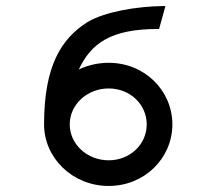

<svg xmlns="http://www.w3.org/2000/svg" viewBox="-20 -605 716 636"><path d="M521 -585C433 -584 327 -566 270 -532C183 -477 126 -387 126 -193C126 -81 221 11 340 11C459 11 551 -81 551 -193C551 -305 459 -397 340 -397C305 -397 271 -389 241 -375C282 -461 346 -509 503 -509H507L528 -585ZM340 -312C411 -312 466 -259 466 -193C466 -127 411 -74 340 -74C269 -74 211 -127 211 -193C211 -259 269 -312 340 -312Z"/></svg>

Font: Charger Monospace
Style: Regular
Weight: 400
Designer: Jasper
Foundry: Cannot Into Space Fonts
Version: Version 0.980